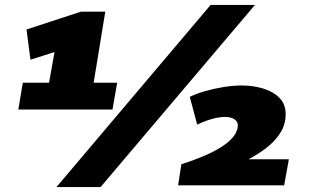

<svg xmlns="http://www.w3.org/2000/svg" viewBox="-20 -748 1255 775"><path d="M54 -306 72 -414H178L200 -538L103 -507L87 -629L307 -701H405L358 -414H453L434 -306ZM386 7H208L830 -728H1009ZM699 0 712 -85Q939 -158 940 -242Q940 -258 925.5 -267Q911 -276 890 -276Q841 -276 776 -245L746 -357Q772 -370 809 -380.5Q846 -391 884.5 -397Q923 -403 955 -403Q999 -403 1039.5 -391.5Q1080 -380 1106.5 -354.5Q1133 -329 1133 -287Q1133 -246 1112 -212.5Q1091 -179 1057 -152.5Q1023 -126 983 -105H1146L1127 0Z"/></svg>

Font: Georama Expanded Black
Style: Italic
Weight: 900
Width: 7
Italic angle: -9°
Designer: Jean-Baptiste Levee
Foundry: Production Type
Version: Version 1.000